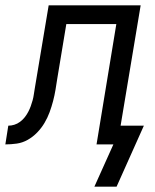

<svg xmlns="http://www.w3.org/2000/svg" viewBox="-60 -540 580 718"><path d="M376 158H293L364 0H301L375 -450H188L154 -245Q151 -225 147.5 -204Q144 -183 138.5 -162Q133 -141 125.5 -120.5Q118 -100 106.5 -80.5Q95 -61 79 -44.5Q63 -28 43.5 -17Q24 -6 2.5 -3Q-19 0 -40 0L-29 -70Q-18 -70 -6.5 -73.5Q5 -77 15 -84.5Q25 -92 32.5 -101.5Q40 -111 45.5 -121.5Q51 -132 55 -143Q59 -154 62 -165Q65 -176 66.5 -187Q68 -198 70 -209L122 -520H466L391 -70H478Z"/></svg>

Font: Iosevka SS18
Style: Italic
Weight: 400
Italic angle: -9°
Monospace: yes
Designer: Belleve Invis
Foundry: Belleve Invis
Version: Version 25.1.1; ttfautohint (v1.8.4)